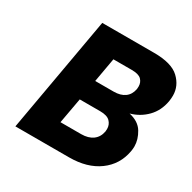

<svg xmlns="http://www.w3.org/2000/svg" viewBox="-156 -858 1013 1013"><g transform="rotate(30 350.5 -351.0)"><path d="M550 -360Q609 -347 634 -305.5Q659 -264 659 -222Q659 -207 656 -191Q640 -103 569.5 -51.5Q499 0 389 0H62L186 -702H502Q609 -702 655 -658.5Q701 -615 701 -556Q701 -539 698 -520Q687 -458 647 -417Q607 -376 550 -360ZM307 -418H419Q461 -418 486.5 -436.5Q512 -455 519 -491Q520 -500 520 -507Q520 -532 503.5 -548.5Q487 -565 445 -565H333ZM383 -138Q426 -138 453 -157.5Q480 -177 487 -214Q488 -222 488 -230Q488 -256 470 -274.5Q452 -293 409 -293H285L257 -138Z"/></g></svg>

Font: Fz Poppins
Style: Bold Italic
Weight: 700
Italic angle: -10°
Designer: Ninad Kale (Devanagari), Jonny Pinhorn (Latin)
Foundry: Indian Type Foundry
Version: Vit hóa bi Vntype.Com & FontZin.Com